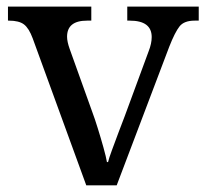

<svg xmlns="http://www.w3.org/2000/svg" viewBox="-20 -556 619 576"><path d="M6.8 -494.1H3.9V-536.1H253.9V-494.1H241.2Q181.2 -494.1 181.2 -445.8Q181.2 -431.2 189 -409.2L256.8 -220.2Q264.2 -200.7 273.4 -170.9Q282.7 -141.1 290.5 -113Q298.3 -85 300.8 -69.8H304.2Q306.6 -80.6 315.7 -105.2Q324.7 -129.9 335.4 -158.2Q346.2 -186.5 354 -207L425.8 -401.9Q435.1 -425.3 435.1 -444.8Q435.1 -494.1 369.1 -494.1H361.8V-536.1H576.2V-494.1H564Q532.2 -494.1 518.6 -476.8Q504.9 -459.5 487.8 -416L330.1 0H238.8L78.1 -440.9Q66.9 -471.2 52 -482.7Q37.1 -494.1 6.8 -494.1Z"/></svg>

Font: Koh Santepheap
Style: Regular
Weight: 400
Designer: Danh Hong
Version: Version 2.002; ttfautohint (v1.8.3)